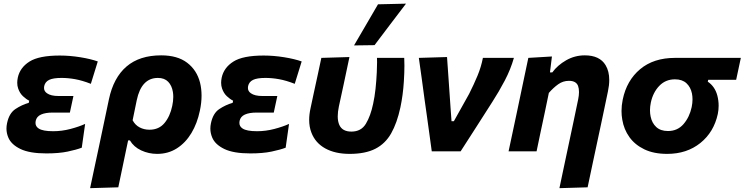

<svg xmlns="http://www.w3.org/2000/svg" viewBox="-20 -808 3975 1025"><path d="M227.5 11Q137.5 11 88.8 -12.8Q40 -36.5 24.5 -73.5Q14.5 -97 14.5 -121.5Q14.5 -135.5 17.5 -149.5Q28.5 -203.5 62.5 -226Q96.5 -248.5 133.5 -259L136 -270.5Q119.5 -278.5 102.5 -294.5Q85.5 -310.5 77 -335.5Q72 -349.5 72 -366Q72 -379 75 -393.5Q86.5 -447 137.2 -479.2Q188 -511.5 299 -511.5Q352.5 -511.5 408.2 -502.5Q464 -493.5 502 -480L465 -360.5Q419 -378.5 381.5 -385.2Q344 -392 308.5 -392Q263.5 -392 242.2 -381.5Q221 -371 216 -348.5Q215 -343.5 215 -338.5Q215 -321 231 -310Q251.5 -295.5 292 -295.5H372L353 -207H260.5Q222.5 -207 199 -196.5Q175.5 -186 170.5 -162.5Q169.5 -157 169.5 -152Q169.5 -133 186.5 -122Q208 -107.5 264 -107.5Q310 -107.5 355.8 -119.5Q401.5 -131.5 434.5 -146.5L416.5 -19.5Q387.5 -8.5 341.2 1.2Q295 11 227.5 11Z M461 196.5Q472.5 143 483.5 90.5Q494.5 38 508 -24L561.5 -278Q586 -393.5 655.5 -453Q725 -512.5 840.5 -512.5Q927.5 -512.5 979.2 -473Q1031 -433.5 1048 -366.5Q1056 -333.5 1056 -297.5Q1056 -259 1047 -217Q1033 -149.5 1001.8 -97.5Q970.5 -45.5 924.2 -16Q878 13.5 819 13.5Q774 13.5 734 -5Q694 -23.5 673.5 -58.5H664L655 -16Q643.5 40 633 89.5Q622.5 138.5 611.5 192ZM778 -115.5Q828.5 -115.5 858.2 -151.2Q888 -187 899.5 -242.5Q905 -268 905 -291Q905 -304.5 903 -317Q897.5 -351 877.8 -371.5Q858 -392 823 -392Q735 -392 710 -273L688 -166Q701.5 -140.5 725.2 -128Q749 -115.5 778 -115.5Z M1316 11Q1226 11 1177.2 -12.8Q1128.5 -36.5 1113 -73.5Q1103 -97 1103 -121.5Q1103 -135.5 1106 -149.5Q1117 -203.5 1151 -226Q1185 -248.5 1222 -259L1224.5 -270.5Q1208 -278.5 1191 -294.5Q1174 -310.5 1165.5 -335.5Q1160.5 -349.5 1160.5 -366Q1160.5 -379 1163.5 -393.5Q1175 -447 1225.8 -479.2Q1276.5 -511.5 1387.5 -511.5Q1441 -511.5 1496.8 -502.5Q1552.5 -493.5 1590.5 -480L1553.5 -360.5Q1507.5 -378.5 1470 -385.2Q1432.5 -392 1397 -392Q1352 -392 1330.8 -381.5Q1309.5 -371 1304.5 -348.5Q1303.5 -343.5 1303.5 -338.5Q1303.5 -321 1319.5 -310Q1340 -295.5 1380.5 -295.5H1460.5L1441.5 -207H1349Q1311 -207 1287.5 -196.5Q1264 -186 1259 -162.5Q1258 -157 1258 -152Q1258 -133 1275 -122Q1296.5 -107.5 1352.5 -107.5Q1398.5 -107.5 1444.2 -119.5Q1490 -131.5 1523 -146.5L1505 -19.5Q1476 -8.5 1429.8 1.2Q1383.5 11 1316 11Z M1846.5 13.5Q1769 13.5 1716.2 -15.8Q1663.5 -45 1642.5 -100Q1630.5 -130.5 1630.5 -168Q1630.5 -197.5 1638 -231Q1642.5 -252.5 1646.5 -271Q1650.5 -289.5 1654.5 -308.5Q1667 -366 1676.5 -409.8Q1686 -453.5 1695.5 -499L1845.5 -503.5Q1828.5 -423 1814 -354.5Q1799 -286 1789 -239Q1783 -210 1783 -187Q1783 -160 1791.5 -141Q1807.5 -105.5 1856 -105.5Q1908 -105.5 1933.2 -147.2Q1958.5 -189 1972 -254Q1980 -290 1984.8 -334.2Q1989.5 -378.5 1991.5 -422Q1993 -450.5 1993 -475.5Q1993 -487.5 1992.5 -499H2138Q2139 -480 2139 -458.5Q2139 -420 2136 -373.5Q2131.5 -300.5 2117.5 -234.5Q2099.5 -151 2068.2 -96Q2037 -41 1983.8 -13.8Q1930.5 13.5 1846.5 13.5ZM1870 -565.5Q1902.5 -621 1934.5 -676Q1966 -730.5 1998 -785L2147.5 -788.5Q2104 -731.5 2062 -676.2Q2020 -621 1979.5 -567Z M2285 0Q2279 -46 2272 -95Q2265 -144 2259 -189L2246.5 -277.5Q2239 -332.5 2231.5 -388.5Q2223.5 -444.5 2216 -499L2366.5 -503.5Q2370.5 -446.5 2375.5 -374.8Q2380.5 -303 2385 -237L2390.5 -161H2403L2484.5 -307Q2510 -357.5 2529.2 -403.8Q2548.5 -450 2558 -499H2723.5Q2706 -437.5 2674.8 -378Q2643.5 -318.5 2608 -263.5Q2565 -196 2522.5 -129.8Q2480 -63.5 2439 0Z M2966.5 196.5Q2977.5 143.5 2990 85Q3002.5 26 3016 -37.5Q3028.5 -97.5 3041.5 -157.5Q3054 -217.5 3066.5 -277Q3071 -299 3071 -316.5Q3071 -335.5 3066 -349.5Q3055.5 -376.5 3017.5 -376.5Q2985.5 -376.5 2959.8 -358Q2934 -339.5 2910 -312L2888.5 -208.5Q2876.5 -152 2866 -103Q2855.5 -53.5 2844.5 0H2695Q2706.5 -53.5 2717.2 -104Q2728 -154.5 2741 -216L2751.5 -266Q2762.5 -319.5 2775 -378Q2787.5 -436.5 2800.5 -499L2926.5 -506.5L2916 -421.5H2928.5Q2956.5 -460 3002.5 -486.2Q3048.5 -512.5 3102 -512.5Q3181.5 -512.5 3213 -460Q3232.5 -427.5 3232.5 -381Q3232.5 -353 3225.5 -320Q3215 -270 3206 -227Q3196.5 -183.5 3188.5 -144L3172 -67Q3156.5 5 3143.5 66.5Q3130.5 128 3117 192Z M3541.5 13.5Q3470 13.5 3419.8 -10.8Q3369.5 -35 3340 -76.2Q3310.5 -117.5 3302 -169.5Q3298 -192 3298 -215.5Q3298 -245.5 3304.5 -276.5Q3325.5 -378.5 3397.5 -438.8Q3469.5 -499 3583.5 -499H3935L3910 -382H3761L3758.5 -372Q3796.5 -346.5 3809.5 -298Q3816.5 -271 3816.5 -243.5Q3816.5 -221.5 3812 -199.5Q3791 -102.5 3718.8 -44.5Q3646.5 13.5 3541.5 13.5ZM3546 -108.5Q3597 -108.5 3629 -145.5Q3661 -182.5 3672.5 -236Q3677 -257.5 3677 -277.5Q3677 -293.5 3674 -309Q3667 -343 3644.5 -363.8Q3622 -384.5 3583.5 -384.5Q3533 -384.5 3499.5 -349.5Q3466 -314.5 3454.5 -260.5Q3450 -239 3450 -219Q3450 -201.5 3453.5 -185.5Q3460.5 -151 3483.5 -129.8Q3506.5 -108.5 3546 -108.5Z"/></svg>

Font: Heraclito
Style: Bold Italic
Weight: 700
Italic angle: -12°
Designer: Kostas Bartsokas (font) & Cristiano Sobral (main changes)
Foundry: Kostas Bartsokas (font) & Cristiano Sobral (main changes)
Version: Version 1.00;July 8, 2020;FontCreator 13.0.0.2655 64-bit